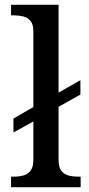

<svg xmlns="http://www.w3.org/2000/svg" viewBox="-20 -780 369 800"><path d="M26 0V-44H39Q60 -44 78 -49Q96 -54 107.5 -69Q119 -84 119 -115V-274L36 -228V-286L119 -334V-649Q119 -679 107 -693Q95 -707 77 -711.5Q59 -716 39 -716H26V-760H224V-394L315 -446V-386L224 -335V-115Q224 -84 235 -69Q246 -54 264.5 -49Q283 -44 304 -44H316V0Z"/></svg>

Font: ET Text
Style: Regular
Weight: 470
Designer: Monotype Design Team
Foundry: Monotype Imaging Inc.
Version: Version 2.009